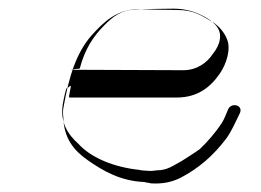

<svg xmlns="http://www.w3.org/2000/svg" viewBox="-20 -440 603 443"><path d="M144 -278C146 -281 164 -281 164 -282C176 -327 195 -356 221 -382C240 -401 259 -417 292 -418C293 -419 379 -420 380 -420C408 -420 429 -413 447 -404C466 -394 493 -378 487 -348C486 -338 478 -324 472 -317C458 -295 434 -278 403 -278C403 -278 148 -279 148 -279C147 -279 146 -278 144 -278ZM143 -242C145 -241 137 -215 140 -215H388C435 -215 465 -238 487 -270C503 -293 513 -327 504 -349C498 -365 485 -380 471 -389C446 -403 429 -417 388 -417C388 -417 302 -418 303 -419C250 -420 219 -389 191 -358C156 -318 139 -263 127 -195C125 -186 125 -179 126 -171C127 -121 150 -93 183 -70C216 -47 257 -22 314 -20C313 -19 328 -18 327 -17C355 -15 377 -20 397 -30C439 -52 472 -81 501 -119C514 -136 523 -158 533 -178C543 -198 513 -205 506 -187C502 -177 497 -164 491 -155C477 -134 459 -113 441 -96C433 -90 411 -76 400 -69C381 -59 367 -47 342 -47C335 -46 328 -45 320 -46C319 -46 302 -47 302 -48C243 -54 190 -76 161 -108C138 -129 116 -157 126 -206C128 -216 130 -226 133 -236C136 -235 140 -242 143 -242Z"/></svg>

Font: Photofail
Style: It
Weight: 400
Foundry: Cannot Into Space Fonts
Version: Version 0.97